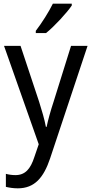

<svg xmlns="http://www.w3.org/2000/svg" viewBox="-20 -786 499 1046"><path d="M371 -756V-766H268C246 -721 208 -661 175 -618V-606H231C276 -642 346 -718 371 -756ZM2 -536 191 0 167 70C146 135 117 168 64 168C45 168 26 165 12 161V232C29 236 51 240 77 240C169 240 218 181 253 77L457 -536H367L272 -232C255 -181 241 -129 234 -95H230C222 -138 208 -184 193 -232L92 -536Z"/></svg>

Font: Noto Sans Devanagari UI SemiCondensed
Style: Regular
Weight: 400
Width: 4
Designer: Jelle Bosma - Monotype Design Team
Foundry: Monotype Imaging Inc.
Version: Version 2.004